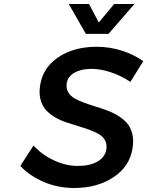

<svg xmlns="http://www.w3.org/2000/svg" viewBox="-20 -940 739 964"><path d="M82 -106.9 147.9 -209Q193.8 -160.6 253.2 -133.8Q312.5 -106.9 370.1 -106.9Q432.1 -106.9 470.2 -129.2Q508.3 -151.4 514.2 -191.9Q517.6 -216.8 507.3 -235.6Q497.1 -254.4 476.8 -266.4Q456.5 -278.3 429.4 -288.1Q402.3 -297.9 372.3 -306.9Q342.3 -315.9 312.3 -325.9Q282.2 -335.9 256.1 -351.3Q230 -366.7 211.2 -387Q192.4 -407.2 183.8 -438.5Q175.3 -469.7 181.2 -509.8Q193.8 -599.1 272 -652.1Q350.1 -705.1 464.8 -705.1Q531.2 -705.1 592.3 -685.5Q653.3 -666 699.2 -632.8L634.8 -528.8Q585.4 -561.5 534.2 -577.9Q482.9 -594.2 439.9 -594.2Q387.7 -594.2 353.8 -575Q319.8 -555.7 314.9 -521Q311.5 -496.6 321.8 -478Q332 -459.5 352.1 -447.5Q372.1 -435.5 399.2 -425.5Q426.3 -415.5 456.3 -406.2Q486.3 -397 516.1 -386.2Q545.9 -375.5 571.8 -359.6Q597.7 -343.8 616.5 -323Q635.3 -302.2 643.6 -270.5Q651.9 -238.8 646 -198.2Q632.8 -106 551 -51Q469.2 3.9 352.1 3.9Q271.5 3.9 200.7 -26.1Q129.9 -56.2 82 -106.9ZM325.2 -919.9H426.8L476.1 -827.1L553.2 -919.9H654.8L524.9 -770H411.1Z"/></svg>

Font: Trueno
Style: Italic
Weight: 400
Designer: Julieta Ulanovsky
Foundry: Julieta Ulanovsky
Version: Version 3.001b | FøM Fix